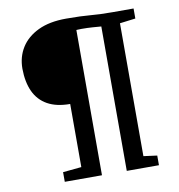

<svg xmlns="http://www.w3.org/2000/svg" viewBox="-90 -917 930 999"><g transform="rotate(-10 375.0 -417.5)"><path d="M269.5 -60.5V-394Q197.5 -394 150.2 -420.5Q103 -447 80 -497Q57 -547 56.5 -617.5Q56.5 -680 87.2 -729Q118 -778 177.8 -806.5Q237.5 -835 325.5 -835Q368.5 -835 398.2 -833.8Q428 -832.5 452.8 -830.5Q477.5 -828.5 504.8 -827.2Q532 -826 569 -826H680.5V-773L597.5 -762.5V-60.5L669 -51V0H499V-763Q481.5 -764.5 454 -766.5Q426.5 -768.5 395.5 -768.5Q387 -768.5 379.2 -768Q371.5 -767.5 368 -767.5V0H171.5V-51Z"/></g></svg>

Font: Merriweather 24pt SemiBold
Style: Regular
Weight: 600
Designer: Eben Sorkin
Foundry: Eben Sorkin
Version: Version 2.100